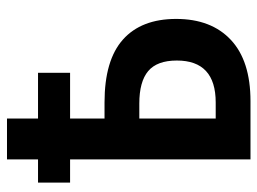

<svg xmlns="http://www.w3.org/2000/svg" viewBox="-116 -638 754 563"><g transform="rotate(-90 261.5 -357.0)"><path d="M195 -714V-623H329V-529H195V-428H242Q366 -428 426.5 -374Q487 -320 487 -218Q487 -115 425.5 -57.5Q364 0 246 0H75V-529H7V-623H75V-714ZM239 -326H195V-102H242Q365 -102 365 -216Q365 -274 334 -300Q303 -326 239 -326Z"/></g></svg>

Font: Noto Sans Condensed SemiBold
Style: Regular
Weight: 600
Width: 3
Designer: Monotype Design Team
Foundry: Monotype Imaging Inc.
Version: Version 2.013; ttfautohint (v1.8.4.7-5d5b)